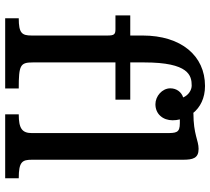

<svg xmlns="http://www.w3.org/2000/svg" viewBox="-56 -776 831 760"><g transform="rotate(90 360.0 -395.5)"><path d="M51.8 0H329.6V-53.7C237.3 -53.7 226.6 -59.6 226.6 -109.4V-436.5H374V-495.1H226.6V-550.8C226.6 -727.5 278.8 -738.3 318.4 -738.3C334.5 -738.3 355.5 -727.1 365.2 -704.6C344.2 -697.8 329.1 -678.7 329.1 -653.8C329.1 -621.1 360.4 -594.7 392.1 -594.7C431.6 -594.7 455.6 -625 455.6 -662.6C455.6 -672.4 454.6 -681.6 452.1 -691.4H466.8C505.9 -691.4 506.3 -677.2 506.3 -634.8V-106C506.3 -67.4 488.8 -53.7 432.1 -53.7V0H685.1V-53.7C619.6 -53.7 611.8 -67.4 611.8 -106V-703.1C611.8 -743.2 606 -765.6 568.8 -765.6C534.7 -765.6 512.2 -745.1 427.2 -745.1V-743.7C404.3 -772 368.2 -791 319.8 -791C200.2 -791 120.1 -696.8 120.1 -543.9V-495.1H40.5V-436.5H95.7C115.7 -436.5 120.1 -430.7 120.1 -405.3V-105C120.1 -66.4 111.3 -53.7 51.8 -53.7Z"/></g></svg>

Font: Arbutus Slab
Style: Regular
Weight: 400
Designer: Karolina Lach
Foundry: Karolina Lach
Version: Version 1.001